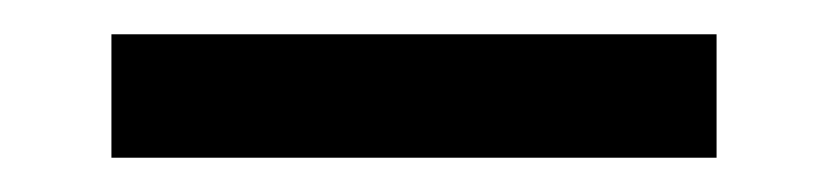

<svg xmlns="http://www.w3.org/2000/svg" viewBox="-20 -342 483 112"><path d="M45 -250V-322H398V-250Z"/></svg>

Font: Fustat
Style: Regular
Weight: 400
Designer: Mohamed Gaber, Khaled Hosny, Laura Garcia Mut
Foundry: Kief Type Foundry, Alif Type Foundry, Hard Type Foundry
Version: Version 1.007